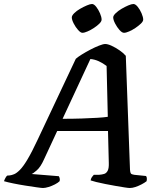

<svg xmlns="http://www.w3.org/2000/svg" viewBox="-57 -940 801 960"><path d="M158 0Q151 0 126.5 -3.5Q102 -7 70 -12Q38 -17 9 -23Q-20 -29 -37 -34Q-34 -43 -29.5 -51Q-25 -59 -21 -62L-8 -63Q1 -64 13.5 -69Q26 -74 42.5 -90.5Q59 -107 80.5 -143Q102 -179 131 -241L322 -646Q332 -655 352 -667.5Q372 -680 395 -692Q418 -704 438.5 -712Q459 -720 469 -720Q482 -720 501.5 -711Q521 -702 540.5 -688.5Q560 -675 572 -661L593 -91Q594 -77 597.5 -72.5Q601 -68 614 -66L673 -60Q676 -57 677 -50.5Q678 -44 676 -34Q666 -26 650.5 -18Q635 -10 620 -5Q605 0 592 0Q585 0 565.5 -3Q546 -6 520.5 -10.5Q495 -15 469.5 -20Q444 -25 424 -30Q404 -35 396 -38Q398 -48 402.5 -54.5Q407 -61 412 -66H438Q453 -67 464 -70.5Q475 -74 481.5 -86.5Q488 -99 487 -126L483 -285H229L163 -143Q146 -105 127 -88.5Q108 -72 101 -70L237 -59Q240 -55 241.5 -48Q243 -41 241 -34Q233 -26 217.5 -18Q202 -10 185.5 -5Q169 0 158 0ZM256 -346Q308 -346 352 -347.5Q396 -349 429.5 -351Q463 -353 482 -356L476 -610Q458 -624 437.5 -633.5Q417 -643 395 -645ZM563 -776Q553 -776 540.5 -790Q528 -804 518.5 -822.5Q509 -841 509 -853Q509 -862 521.5 -874Q534 -886 551 -896Q568 -906 584.5 -913Q601 -920 610 -920Q620 -920 631.5 -906Q643 -892 651 -873Q659 -854 659 -842Q659 -833 647.5 -822Q636 -811 620.5 -800.5Q605 -790 589 -783Q573 -776 563 -776ZM355 -776Q346 -776 333.5 -790Q321 -804 311.5 -822.5Q302 -841 302 -853Q302 -862 314 -874Q326 -886 343.5 -896Q361 -906 377.5 -913Q394 -920 403 -920Q413 -920 424 -906Q435 -892 443 -873.5Q451 -855 451 -842Q451 -833 440 -822Q429 -811 413 -800.5Q397 -790 381 -783Q365 -776 355 -776Z"/></svg>

Font: Texturina Medium 12pt SemiBold
Style: Italic
Weight: 600
Italic angle: -11°
Version: Version 1.002